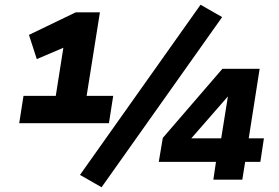

<svg xmlns="http://www.w3.org/2000/svg" viewBox="-20 -757 1174 809"><path d="M61 -238 79 -353H215L250 -575L304 -580L135 -508L102 -610L299 -705H401L345 -353H457L439 -238ZM408 32 317 -20 825 -737 916 -685ZM879 0 890 -75H649L666 -176L917 -467H1074L1028 -174H1092L1077 -75H1013L1001 0ZM912 -174 941 -355H944L772 -158L768 -174Z"/></svg>

Font: Nunito Sans 7pt Black
Style: Italic
Weight: 900
Italic angle: -9°
Version: Version 3.101;gftools[0.9.27]